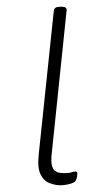

<svg xmlns="http://www.w3.org/2000/svg" viewBox="-20 -545 305 571"><path d="M160 6Q144 6 127 -0.5Q110 -7 100.5 -26.5Q91 -46 95 -84L140 -513Q141 -519 145.5 -522Q150 -525 159 -525H163Q172 -525 175.5 -522Q179 -519 178 -513L133 -80Q131 -55 138.5 -42.5Q146 -30 171 -30Q185 -30 192.5 -32.5Q200 -35 205 -35Q208 -35 209 -33Q210 -31 210 -28Q210 -24 209 -19Q208 -14 206.5 -10.5Q205 -7 203 -5Q200 -2 192.5 0.5Q185 3 176 4.5Q167 6 160 6Z"/></svg>

Font: Asap Thin
Style: Italic
Weight: 250
Italic angle: -6°
Designer: Pablo Cosgaya
Foundry: Omnibus-Type
Version: Version 3.001